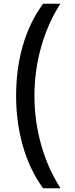

<svg xmlns="http://www.w3.org/2000/svg" viewBox="-20 -852 403 1037"><path d="M213 165H307C214 21 166 -157 166 -334C166 -514 215 -690 306 -832H213C112 -695 67 -521 67 -335C67 -151 113 29 213 165Z"/></svg>

Font: Noto Sans Devanagari UI Medium
Style: Regular
Weight: 500
Designer: Jelle Bosma - Monotype Design Team
Foundry: Monotype Imaging Inc.
Version: Version 2.004